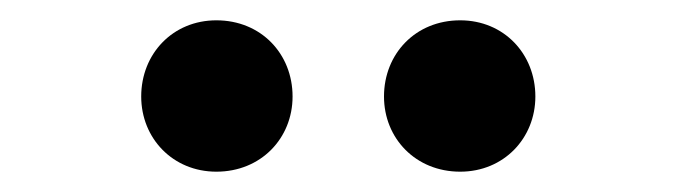

<svg xmlns="http://www.w3.org/2000/svg" viewBox="-20 -820 666 189"><path d="M193 -651C237 -651 268 -684 268 -725C268 -767 237 -800 193 -800C150 -800 119 -767 119 -725C119 -684 150 -651 193 -651ZM433 -651C476 -651 507 -684 507 -725C507 -767 476 -800 433 -800C389 -800 358 -767 358 -725C358 -684 389 -651 433 -651Z"/></svg>

Font: Source Han Sans SC Bold
Style: Regular
Weight: 700
Designer: Ryoko NISHIZUKA (kana & ideographs); Paul D. Hunt (Latin, Greek & Cyrillic); Wenlong ZHANG (bopomofo); Sandoll Communica
Foundry: Adobe Systems Incorporated
Version: Version 1.001;PS 1.001;hotconv 1.0.78;makeotf.lib2.5.61930